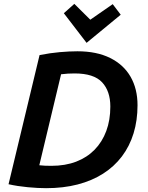

<svg xmlns="http://www.w3.org/2000/svg" viewBox="-20 -966 764 994"><path d="M218.5 8.2Q177 8.2 123.8 3.2Q70.5 -1.8 24.2 -12.2L184.8 -680.8Q240 -691.8 289.8 -696.1Q339.5 -700.5 380.8 -700.5Q480.5 -700.5 550.2 -665.9Q620 -631.2 656 -568.6Q692 -506 692 -421.2Q692 -342.5 671.5 -275.8Q651 -209 611.1 -156.2Q571.2 -103.5 513.6 -66.9Q456 -30.2 382 -11Q308 8.2 218.5 8.2ZM246.2 -107.5Q317.8 -107.5 374 -129Q430.2 -150.5 469.8 -190.9Q509.2 -231.2 530.2 -287.8Q551.2 -344.2 551.2 -414.2Q551.2 -494.2 508.5 -540Q465.8 -585.8 366.5 -585.8Q349.2 -585.8 331.9 -584.9Q314.5 -584 296.2 -581.5L183.5 -110.5Q197.5 -109 211.6 -108.2Q225.8 -107.5 246.2 -107.5ZM428.2 -744.2 310.5 -897.5 364.8 -946 447.5 -864 563.5 -944.5 605 -889.8Z"/></svg>

Font: Ubuntu Sans
Style: Italic
Weight: 400
Italic angle: -13.5°
Designer: Dalton Maag Ltd
Foundry: Dalton Maag Ltd
Version: Version 1.006